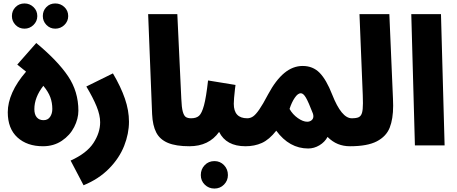

<svg xmlns="http://www.w3.org/2000/svg" viewBox="-20 -842 2649 1112"><path d="M434 -201Q434 -154 409.5 -106Q385 -58 338 -26.5Q291 5 229 5Q137 5 81 -46Q25 -97 25 -192Q25 -247 51.5 -306.5Q78 -366 131 -427L80 -468L190 -593Q314 -490 374 -401Q434 -312 434 -201ZM283 -211Q283 -247 271.5 -278.5Q260 -310 231 -345Q179 -278 179 -210Q179 -179 193 -162.5Q207 -146 232 -146Q257 -146 270 -165Q283 -184 283 -211ZM122 -822Q152 -822 174 -801Q196 -780 196 -749Q196 -719 174 -697.5Q152 -676 122 -676Q91 -676 70 -697.5Q49 -719 49 -749Q49 -780 70 -801Q91 -822 122 -822ZM300 -822Q331 -822 353 -801Q375 -780 375 -749Q375 -719 353 -697.5Q331 -676 300 -676Q270 -676 249 -697.5Q228 -719 228 -749Q228 -780 248.5 -801Q269 -822 300 -822Z M389 88Q482 46 521 -13.5Q560 -73 560 -134Q560 -175 539.5 -225.5Q519 -276 480 -341L634 -417Q680 -339 703.5 -270.5Q727 -202 727 -137Q727 -68 699 3Q671 74 611.5 134.5Q552 195 464 231Z M861 -181 838 -760H1007L1030 -271Q1032 -220 1038.5 -196Q1045 -172 1056 -164.5Q1067 -157 1087 -157Q1122 -157 1142 -134Q1162 -111 1162 -78Q1162 -40 1139 -17.5Q1116 5 1077 5Q999 5 952.5 -14.5Q906 -34 885 -74.5Q864 -115 861 -181Z M1487 -78Q1487 -40 1464 -17.5Q1441 5 1402 5Q1290 5 1249 -78Q1190 5 1077 5L1087 -157Q1117 -157 1133 -171.5Q1149 -186 1161.5 -232Q1174 -278 1185 -376L1344 -350L1341 -327Q1334 -266 1334 -241Q1334 -157 1412 -157Q1447 -157 1467 -134Q1487 -111 1487 -78ZM1143 172Q1143 138 1165.5 114.5Q1188 91 1222 91Q1255 91 1277.5 114.5Q1300 138 1300 172Q1300 204 1277.5 227Q1255 250 1222 250Q1189 250 1166 227.5Q1143 205 1143 172Z M2092 -78Q2092 -42 2068.5 -18.5Q2045 5 2007 5Q1969 5 1937 -8Q1905 -21 1877 -49Q1861 -19 1830 -0.5Q1799 18 1765 18Q1656 18 1580 -85Q1539 -33 1496.5 -14Q1454 5 1402 5L1412 -157Q1430 -157 1445.5 -167.5Q1461 -178 1481.5 -207.5Q1502 -237 1533 -296Q1577 -378 1626.5 -419Q1676 -460 1733 -460Q1792 -460 1831 -420.5Q1870 -381 1904 -294Q1958 -157 2017 -157Q2052 -157 2072 -134Q2092 -111 2092 -78ZM1795 -169Q1795 -176 1792 -185Q1767 -250 1752 -276Q1737 -302 1722 -302Q1705 -302 1687 -275.5Q1669 -249 1657 -211Q1675 -179 1705 -158Q1735 -137 1759 -137Q1774 -137 1784.5 -145.5Q1795 -154 1795 -169Z M2017 -157Q2045 -157 2058 -163.5Q2071 -170 2076.5 -188Q2082 -206 2082 -244Q2082 -274 2081 -292L2062 -760H2235L2256 -270Q2257 -256 2257 -230Q2257 -153 2237 -102.5Q2217 -52 2162.5 -23.5Q2108 5 2007 5Z M2362 -760H2534L2555 0H2383Z"/></svg>

Font: Noto Sans Arabic CondBlack
Style: Regular
Weight: 900
Width: 3
Designer: Nadine Chahine
Foundry: Monotype Imaging Inc.
Version: Version 1.001